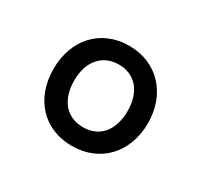

<svg xmlns="http://www.w3.org/2000/svg" viewBox="-78 -828 527 502"><g transform="rotate(30 185.5 -577.0)"><path d="M185 -426C270 -426 328 -488 328 -577C328 -665 270 -728 185 -728C99 -728 43 -665 43 -577C43 -488 99 -426 185 -426ZM186 -483C134 -483 105 -521 105 -578C105 -635 136 -672 186 -672C236 -672 266 -635 266 -578C266 -521 237 -483 186 -483Z"/></g></svg>

Font: Noto Serif Armenian SemiCondensed SemiBold
Style: Regular
Weight: 600
Width: 4
Designer: Monotype Design Team
Foundry: Monotype Imaging Inc.
Version: Version 2.008